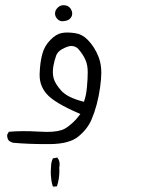

<svg xmlns="http://www.w3.org/2000/svg" viewBox="-20 -387 540 731"><path d="M206.1 263.2Q206.1 257.8 205.6 251.5Q207 244.1 207 238.3Q207 223.6 198.2 212.9L181.6 215.8Q174.3 230 174.3 248Q174.3 248 174.3 248.5Q173.3 259.3 173.3 265.6Q173.3 272 173.6 279.3Q173.8 286.6 175.5 298.3Q177.2 310.1 180.7 321.3L183.6 323.7L196.8 322.3Q206.1 293.9 206.1 263.2ZM150.9 161.6Q161.1 161.6 171.9 161.6Q244.6 160.6 278.3 132.8Q313 104.5 328.6 67.9Q351.6 14.2 361.3 -55.7Q365.7 -88.4 365.7 -110.4Q365.7 -143.1 355.5 -169.9Q340.3 -209 313 -236.3Q292 -257.3 266.1 -260.7Q250 -263.2 237.1 -263.2Q224.1 -263.2 214.8 -261.2Q194.3 -257.8 171.9 -235.1Q149.4 -212.4 141.1 -181.6Q132.3 -149.9 130.9 -105Q130.9 -103 130.9 -100.6Q130.9 -59.6 158.2 -28.8Q187 4.4 281.2 44.9L286.1 46.9Q275.4 61 270 66.9Q264.6 72.8 258.1 79.1Q251.5 85.4 242.4 92.5Q233.4 99.6 224.6 104Q202.6 115.2 158.2 115.2Q144.5 115.2 121.3 113.8Q98.1 112.3 69.8 112.3Q40 112.3 13.7 114.7L7.3 126Q7.3 127.4 7.3 128.4Q7.3 140.6 13.7 148.4Q21.5 154.8 31.7 156.7Q88.4 161.6 150.9 161.6ZM184.1 -89.4Q181.2 -101.1 181.2 -112.3Q181.2 -123.5 183.1 -134.8Q187 -157.2 193.8 -175.3Q200.7 -194.8 231 -207Q242.2 -211.9 252 -211.9Q269 -211.9 280.3 -198.2Q296.9 -178.2 305.4 -158.9Q314 -139.6 314 -112.8Q314 -86.9 311 -55.2Q308.1 -23.4 300.8 -3.4L299.8 0.5L295.9 -0.5Q236.8 -15.6 213.1 -42Q189.5 -68.4 184.1 -89.4ZM243.7 -313.5Q254.9 -322.3 254.9 -335.4Q254.9 -344.7 248.5 -354.5Q239.7 -367.2 222.2 -367.2Q209 -367.2 199.7 -357.9Q189.5 -347.7 189.5 -335.9Q189.5 -323.7 198.7 -314.5Q206.1 -307.1 214.8 -306.2Q233.9 -306.2 243.7 -313.5Z"/></svg>

Font: Bakudai
Style: Light
Weight: 300
Version: Version 1.48